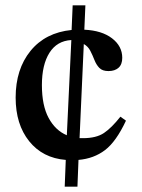

<svg xmlns="http://www.w3.org/2000/svg" viewBox="-20 -677 535 724"><path d="M272 27H224L228 -74Q141 -81 90 -144.5Q39 -208 39 -309Q39 -416 95 -485Q151 -554 250 -564L254 -657H302L298 -565Q364 -562 402.5 -532.5Q441 -503 441 -459Q441 -434 427 -421.5Q413 -409 389 -409Q366 -409 354.5 -421Q343 -433 336 -451Q329 -469 320.5 -485.5Q312 -502 296 -511L280 -156Q286 -156 293 -156Q343 -156 372 -175.5Q401 -195 434 -237L455 -222Q418 -143 376 -111Q334 -79 276 -74ZM232 -167 249 -526Q195 -523 166.5 -478Q138 -433 138 -356Q138 -279 163.5 -232Q189 -185 232 -167Z"/></svg>

Font: STIX Two Text Medium
Style: Regular
Weight: 500
Designer: Ross Mills, John Hudson & Paul Hanslow, Tiro Typeworks Ltd; with prior portions MicroPress Inc., and Coen Hoffman.
Foundry: Tiro Typeworks Ltd
Version: Version 2.13 b171